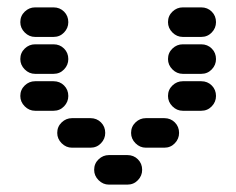

<svg xmlns="http://www.w3.org/2000/svg" viewBox="-20 -510 640 520"><path d="M235 -50Q235 -34 247 -22Q259 -10 275 -10H325Q342 -10 353.5 -22Q365 -34 365 -50Q365 -67 353.5 -78.5Q342 -90 325 -90H275Q259 -90 247 -78.5Q235 -67 235 -50ZM335 -150Q335 -134 347 -122Q359 -110 375 -110H425Q442 -110 453.5 -122Q465 -134 465 -150Q465 -167 453.5 -178.5Q442 -190 425 -190H375Q359 -190 347 -178.5Q335 -167 335 -150ZM135 -150Q135 -134 147 -122Q159 -110 175 -110H225Q242 -110 253.5 -122Q265 -134 265 -150Q265 -167 253.5 -178.5Q242 -190 225 -190H175Q159 -190 147 -178.5Q135 -167 135 -150ZM435 -250Q435 -234 447 -222Q459 -210 475 -210H525Q542 -210 553.5 -222Q565 -234 565 -250Q565 -267 553.5 -278.5Q542 -290 525 -290H475Q459 -290 447 -278.5Q435 -267 435 -250ZM35 -250Q35 -234 47 -222Q59 -210 75 -210H125Q142 -210 153.5 -222Q165 -234 165 -250Q165 -267 153.5 -278.5Q142 -290 125 -290H75Q59 -290 47 -278.5Q35 -267 35 -250ZM435 -350Q435 -334 447 -322Q459 -310 475 -310H525Q542 -310 553.5 -322Q565 -334 565 -350Q565 -367 553.5 -378.5Q542 -390 525 -390H475Q459 -390 447 -378.5Q435 -367 435 -350ZM35 -350Q35 -334 47 -322Q59 -310 75 -310H125Q142 -310 153.5 -322Q165 -334 165 -350Q165 -367 153.5 -378.5Q142 -390 125 -390H75Q59 -390 47 -378.5Q35 -367 35 -350ZM435 -450Q435 -434 447 -422Q459 -410 475 -410H525Q542 -410 553.5 -422Q565 -434 565 -450Q565 -467 553.5 -478.5Q542 -490 525 -490H475Q459 -490 447 -478.5Q435 -467 435 -450ZM35 -450Q35 -434 47 -422Q59 -410 75 -410H125Q142 -410 153.5 -422Q165 -434 165 -450Q165 -467 153.5 -478.5Q142 -490 125 -490H75Q59 -490 47 -478.5Q35 -467 35 -450Z"/></svg>

Font: Matrix Sans Raster
Style: Regular
Weight: 400
Designer: Brad Neil
Version: Version 1.100